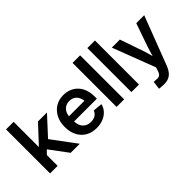

<svg xmlns="http://www.w3.org/2000/svg" viewBox="-42 -1382 2243 2243"><g transform="rotate(-45 1079.0 -261.0)"><path d="M174.3 -166V-314.9H189.9L389.2 -529.3H537.6L297.4 -268.1H272ZM60.1 0V-727.5H185.1V0ZM400.4 0 221.7 -240.2 306.2 -328.1 550.3 0Z M822.3 11.2Q742.7 11.2 684.8 -23.2Q627 -57.6 595.7 -119.4Q564.5 -181.2 564.5 -262.7Q564.5 -343.8 596.2 -406Q627.9 -468.3 684.3 -503.4Q740.7 -538.6 815.4 -538.6Q869.1 -538.6 914.3 -520.5Q959.5 -502.4 993.2 -467.8Q1026.9 -433.1 1045.4 -382.6Q1064 -332 1064 -267.1V-231H618.2V-316.4H1001.5L944.8 -292.5Q944.8 -337.4 929.7 -370.4Q914.6 -403.3 886 -421.6Q857.4 -439.9 816.9 -439.9Q776.9 -439.9 747.8 -421.6Q718.8 -403.3 703.1 -370.8Q687.5 -338.4 687.5 -296.4V-240.2Q687.5 -192.4 704.1 -158Q720.7 -123.5 751.5 -105.2Q782.2 -86.9 824.7 -86.9Q854 -86.9 877.4 -95.5Q900.9 -104 917 -120.4Q933.1 -136.7 940.9 -159.2L1056.6 -148.4Q1045.9 -101.1 1013.2 -64.9Q980.5 -28.8 931.6 -8.8Q882.8 11.2 822.3 11.2Z M1283.7 -727.5V0H1158.7V-727.5Z M1528.8 -727.5V0H1403.8V-727.5Z M1659.2 200.2 1672.9 100.1 1712.9 102.1Q1735.4 105.5 1751.5 100.6Q1767.6 95.7 1779.1 81.5Q1790.5 67.4 1797.4 42.5L1811.5 -0.5L1609.4 -529.3H1742.2L1839.4 -248Q1855.5 -200.7 1867.9 -153.6Q1880.4 -106.4 1893.1 -58.6H1859.4Q1872.1 -106.4 1885.5 -153.8Q1898.9 -201.2 1915 -248L2013.2 -529.3H2144.5L1912.1 78.1Q1896 120.1 1872.8 148.4Q1849.6 176.8 1817.1 191.4Q1784.7 206.1 1741.7 206.1Q1718.8 206.1 1697.3 204.1Q1675.8 202.1 1659.2 200.2Z"/></g></svg>

Font: Inter 24pt SemiBold
Style: Regular
Weight: 600
Designer: Rasmus Andersson
Foundry: rsms
Version: Version 4.001;git-66647c0bb